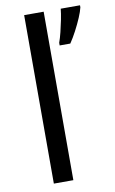

<svg xmlns="http://www.w3.org/2000/svg" viewBox="-87 -807 510 853"><g transform="rotate(-10 168.5 -380.0)"><path d="M173 0H85V-760H173ZM337 -751Q333 -733 321.5 -706Q310 -679 295 -650.5Q280 -622 265 -600H217V-612Q224 -631 230.5 -657.5Q237 -684 242.5 -711.5Q248 -739 250 -760H337Z"/></g></svg>

Font: Noto Sans Manichaean
Style: Regular
Weight: 400
Designer: Monotype Design Team
Foundry: Monotype Imaging Inc.
Version: Version 2.005; ttfautohint (v1.8.4.7-5d5b)